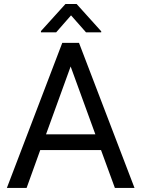

<svg xmlns="http://www.w3.org/2000/svg" viewBox="-20 -921 692 941"><path d="M475.1 -185.5H177.2L110.4 0H13.7L285.2 -710.9H367.2L639.2 0H543ZM205.6 -262.7H447.3L326.2 -595.2ZM476.1 -767.6V-762.7H401.4L328.1 -845.7L255.4 -762.7H180.7V-768.6L300.8 -901.4H355.5Z"/></svg>

Font: Roboto
Style: Regular
Weight: 400
Designer: Google
Version: Version 2.001047; 2015